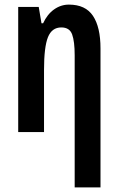

<svg xmlns="http://www.w3.org/2000/svg" viewBox="-20 -573 524 833"><path d="M304 240V-333Q304 -393 293 -423.5Q282 -454 246 -454Q205 -454 188 -411.5Q171 -369 171 -269V0H59V-543H148L160 -472H167Q185 -511 214.5 -532Q244 -553 279 -553Q351 -553 383.5 -504Q416 -455 416 -363V240Z"/></svg>

Font: Noto Sans ExtraCondensed SemiBold
Style: Regular
Weight: 600
Width: 2
Designer: Monotype Design Team
Foundry: Monotype Imaging Inc.
Version: Version 2.013; ttfautohint (v1.8.4.7-5d5b)